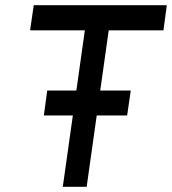

<svg xmlns="http://www.w3.org/2000/svg" viewBox="-20 -720 663 740"><path d="M110 -700 96 -603H307L222 0H314L399 -603H610L623 -700ZM149 -275H470L484 -371H162Z"/></svg>

Font: Unageo
Style: Medium-Italic
Weight: 500
Designer: Richard Sepsi
Foundry: Richard Sepsi
Version: Version 2.000